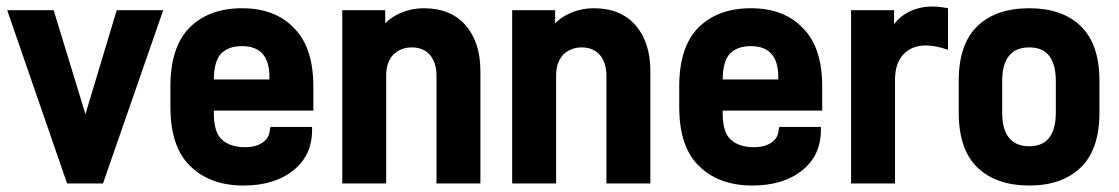

<svg xmlns="http://www.w3.org/2000/svg" viewBox="-20 -556 3421 587"><path d="M336.9 -524.9H479L294.9 4.9H185.1L2 -524.9H144L241.2 -207Z M938 -217.8H633.8V-209Q633.8 -152.3 657.7 -129.9Q683.1 -106 729 -106Q763.7 -106 784.2 -121.1Q803.7 -134.3 805.2 -161.1L807.1 -168H934.1V-158.2Q934.1 -81.1 877 -35.2Q819.3 11.2 724.1 11.2Q622.6 11.2 562 -47.9Q501 -106 501 -229V-292Q501 -411.6 559.1 -471.2Q618.7 -530.8 719.7 -530.8Q821.3 -530.8 878.9 -470.2Q938 -411.1 938 -292ZM719.7 -415Q678.7 -415 655.8 -392.1Q633.8 -367.2 633.8 -313H803.7V-320.8Q803.7 -415 719.7 -415Z M1157.7 -524.9V-484.9Q1178.2 -505.4 1206.5 -517.1Q1239.3 -530.8 1275.4 -530.8Q1357.9 -530.8 1403.3 -479Q1448.7 -426.8 1448.7 -338.9V4.9H1314.5V-324.2Q1314.5 -365.2 1293.5 -389.2Q1272.9 -411.1 1238.8 -411.1Q1206.1 -411.1 1182.6 -389.2Q1160.6 -365.7 1160.6 -324.2V4.9H1026.4V-524.9Z M1677.2 -524.9V-484.9Q1697.8 -505.4 1726.1 -517.1Q1758.8 -530.8 1794.9 -530.8Q1877.4 -530.8 1922.9 -479Q1968.3 -426.8 1968.3 -338.9V4.9H1834V-324.2Q1834 -365.2 1813 -389.2Q1792.5 -411.1 1758.3 -411.1Q1725.6 -411.1 1702.1 -389.2Q1680.2 -365.7 1680.2 -324.2V4.9H1545.9V-524.9Z M2493.7 -217.8H2189.5V-209Q2189.5 -152.3 2213.4 -129.9Q2238.8 -106 2284.7 -106Q2319.3 -106 2339.8 -121.1Q2359.4 -134.3 2360.8 -161.1L2362.8 -168H2489.7V-158.2Q2489.7 -81.1 2432.6 -35.2Q2375 11.2 2279.8 11.2Q2178.2 11.2 2117.7 -47.9Q2056.6 -106 2056.6 -229V-292Q2056.6 -411.6 2114.7 -471.2Q2174.3 -530.8 2275.4 -530.8Q2377 -530.8 2434.6 -470.2Q2493.7 -411.1 2493.7 -292ZM2275.4 -415Q2234.4 -415 2211.4 -392.1Q2189.5 -367.2 2189.5 -313H2359.4V-320.8Q2359.4 -415 2275.4 -415Z M2831.1 -536.1Q2850.6 -536.1 2878.4 -530.8V-403.8Q2839.8 -417 2811 -417Q2767.6 -417 2742.2 -390.1Q2716.3 -362.8 2716.3 -312V4.9H2582V-524.9H2713.4V-481.9Q2730 -504.9 2757.3 -519Q2790.5 -536.1 2831.1 -536.1Z M2969.2 -43Q2911.1 -98.1 2911.1 -211.9V-309.1Q2911.1 -421.9 2969.2 -477.1Q3025.9 -530.8 3127 -530.8Q3226.6 -530.8 3283.2 -477.1Q3341.3 -421.9 3341.3 -309.1V-211.9Q3341.3 -98.1 3283.2 -43Q3226.1 11.2 3127 11.2Q3026.4 11.2 2969.2 -43ZM3208 -307.1Q3208 -411.1 3127 -411.1Q3043.9 -411.1 3043.9 -307.1V-212.9Q3043.9 -108.9 3127 -108.9Q3208 -108.9 3208 -212.9Z"/></svg>

Font: D-DIN-PRO ExtraBold
Style: Bold
Weight: 800
Designer: Charles Nix
Foundry: CyberFei
Version: Version 1.000;hotconv 1.0.109;makeotfexe 2.5.65596